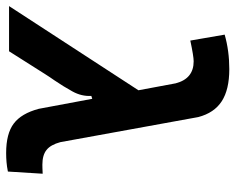

<svg xmlns="http://www.w3.org/2000/svg" viewBox="-114 -690 792 647"><g transform="rotate(90 282.5 -366.0)"><path d="M474.1 9.8Q408.7 9.8 374.8 -15.9Q340.8 -41.5 325.2 -100.1L291.5 -280.3L281.7 -277.3Q283.7 -244.6 266.6 -213.6Q249.5 -182.6 229.5 -153.3Q223.6 -145 218.3 -137Q212.9 -128.9 208 -121.1L131.3 0H-21L262.7 -436L239.3 -561.5Q223.6 -622.1 165 -622.1Q148.4 -622.1 95.2 -610.8L75.2 -726.6Q129.9 -742.2 191.4 -742.2Q260.3 -742.2 299.6 -716.8Q338.9 -691.4 353 -637.7L437.5 -172.9Q446.3 -140.1 463.9 -126.2Q481.4 -112.3 513.2 -112.3Q518.1 -112.3 525.1 -112.5Q532.2 -112.8 543.9 -113.3L536.6 3.9Q519.5 7.3 504.9 8.5Q490.2 9.8 474.1 9.8Z"/></g></svg>

Font: Cascadia Code PL
Style: Bold Italic
Weight: 700
Italic angle: -10°
Monospace: yes
Designer: Aaron Bell
Foundry: Saja Typeworks
Version: Version 2404.023; ttfautohint (v1.8.4)